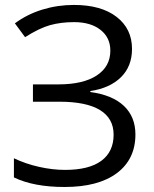

<svg xmlns="http://www.w3.org/2000/svg" viewBox="-20 -744 621 774"><path d="M512.2 -546.9Q512.2 -476.6 467.5 -432.6Q422.9 -388.7 344.2 -377V-373Q433.6 -360.8 479.7 -316.9Q525.9 -272.9 525.9 -202.1Q525.9 -102.1 451.2 -46.1Q376.5 9.8 240.2 9.8Q115.7 9.8 36.1 -28.8V-106Q83 -83.5 137.5 -71.3Q191.9 -59.1 242.2 -59.1Q338.9 -59.1 388.4 -95.7Q438 -132.3 438 -201.2Q438 -266.6 383.1 -300.3Q328.1 -334 219.2 -334H112.8V-403.8H214.8Q314.9 -403.8 369.9 -439.7Q424.8 -475.6 424.8 -540Q424.8 -592.3 385.3 -623.5Q345.7 -654.8 278.8 -654.8Q225.1 -654.8 181.6 -642.6Q138.2 -630.4 81.1 -594.2L40 -649.9Q89.4 -686.5 150.6 -705.3Q211.9 -724.1 277.8 -724.1Q387.7 -724.1 450 -676Q512.2 -627.9 512.2 -546.9Z"/></svg>

Font: WebKoruri
Style: Regular
Weight: 400
Foundry: lindwurm / mohemohe
Version: Version 1.00